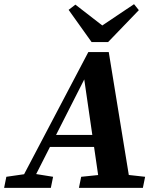

<svg xmlns="http://www.w3.org/2000/svg" viewBox="-69 -909 777 929"><path d="M-49.1 0H177L187.9 -53.6L94.6 -68.6H65.9L-38.3 -53.6L-49.1 0ZM12.9 0H72.1L346.1 -539.3L352.1 -550.6H334.9L414.9 0H564.4L457.2 -657.1H358.4L12.9 0ZM159.8 -197.9H455.1L449.2 -256.1H183.1L159.8 -197.9ZM312.9 0H622.3L633.2 -53.6L498.4 -68.6H469.7L323.8 -53.6L312.9 0ZM295.8 -886.6 263 -861.3 374.2 -705.4H454L602.8 -859.9L579.5 -888.8L382.4 -756.6H463.6L295.8 -886.6Z"/></svg>

Font: Source Serif 4 Variable
Style: Italic
Weight: 400
Italic angle: -12°
Designer: Frank Grießhammer
Foundry: Adobe Systems Incorporated
Version: Version 4.004;hotconv 1.0.116;makeotfexe 2.5.65601